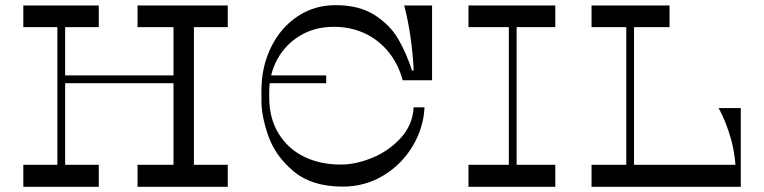

<svg xmlns="http://www.w3.org/2000/svg" viewBox="-20 -721 2949 741"><path d="M212.4 -400V-430H684.1V-400ZM201.4 -650.5H231.4V-58.5H201.4ZM361.2 -85.1V0H70V-85.1ZM361.2 -700V-616.4H70V-700ZM649.6 -650.5H728.4V-58.5H649.6ZM859 -85.1V0H510.8V-85.1ZM859 -700V-616.4H510.8V-700Z M1267.9 -617.5Q1195 -617.5 1138.3 -583.6Q1081.6 -549.6 1050.3 -492.2Q1019 -434.8 1019 -366.1V-346.1Q1019 -263.8 1055.5 -205Q1092 -146.2 1153.8 -116.1Q1215.5 -85.9 1295.4 -85.9Q1352.9 -85.9 1416.6 -111.9Q1480.4 -138 1526.5 -188.3Q1572.6 -238.6 1576.4 -306.8H1618.4Q1614.6 -226.9 1572.2 -156.4Q1529.8 -85.9 1459 -43.3Q1388.2 -0.8 1302.5 -0.8Q1184.5 -0.8 1114.3 -58.9Q1044.1 -117.1 1016.6 -193.7Q989 -270.2 989 -333.1V-372.1Q989 -463.1 1026 -538.6Q1063 -614.1 1128 -657.6Q1193 -701.1 1275 -701.1Q1366 -701.1 1425.5 -663.1Q1485 -625.1 1516.5 -571.1Q1548 -517.1 1570 -449.1H1576.6Q1574 -506.5 1565 -572.8Q1556 -639 1539.9 -700H1647.5V-411.2H1534Q1517.8 -473.1 1479.8 -520Q1441.9 -566.9 1387.8 -592.2Q1333.6 -617.5 1267.9 -617.5ZM1008 -400V-430H1239V-400Z M1943.8 -650.5H1973.8V-58.5H1943.8ZM2123.1 -85.1V0H1788V-85.1ZM2123.1 -700V-616.4H1788V-700Z M2397 -650.5H2427V-64.8H2397ZM2564 -700V-616.4H2263V-700ZM2562 -38.2H2820.2Q2820.2 -116 2801.3 -183.7Q2782.4 -251.4 2753.5 -304H2839V-6H2562ZM2263 -85.1H2839V0H2263Z"/></svg>

Font: Space Cowgirl
Style: Regular
Weight: 400
Designer: Valery Marier
Foundry: Valery Marier
Version: Version 1.000